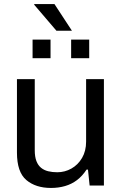

<svg xmlns="http://www.w3.org/2000/svg" viewBox="-20 -917 602 949"><path d="M232 12Q156.5 12 110.1 -27.2Q63.8 -66.4 63.8 -162.7V-526H151.8V-174.6Q151.8 -142 159.9 -121Q168 -100 182.8 -87.8Q197.6 -75.6 218.1 -70.6Q238.6 -65.6 262.9 -65.6Q300.5 -65.6 333 -83.9Q365.5 -102.2 385.6 -136.4Q405.6 -170.7 405.6 -216.8V-526H493.6V0H423L414.8 -78.7H407.8Q387.1 -46.9 360.5 -26.8Q333.9 -6.7 301.5 2.6Q269.1 12 232 12ZM141 -629.5V-721.2H229.8V-629.5ZM331.6 -629.5V-721.2H420.9V-629.5ZM335.6 -765H259L148.7 -894L149.7 -897H249.1Z"/></svg>

Font: Archivo SemiBold
Style: Regular
Weight: 600
Designer: Hector Gatti
Foundry: Omnibus-Type
Version: Version 2.001